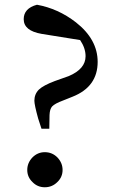

<svg xmlns="http://www.w3.org/2000/svg" viewBox="-20 -776 500 810"><path d="M222 -112Q244 -89 244 -59Q244 -29 222 -8Q200 14 169 14Q138 14 117 -8Q95 -29 95 -59Q95 -89 117 -112Q139 -134 169 -134Q200 -134 222 -112ZM156 -633Q80 -646 80 -695Q80 -741 136 -756Q225 -740 300 -682Q392 -610 392 -515Q392 -410 286 -368L246 -352Q211 -339 200 -327Q190 -316 189 -291L188 -233H155L141 -276Q125 -334 125 -351Q125 -379 144 -398Q163 -416 211 -434L270 -455Q341 -485 341 -539Q341 -573 318 -607Z"/></svg>

Font: `n[OS CN SemiBold
Style: <[WOS[P|ûg*[NI>           
Weight: 600
Designer: Ryoko NISHIZUKA ¬âXZm¬º[P (kana & ideographs); Frank Grie√ühammer (Latin, Greek & Cyrillic); Wenlong ZHANG _ e¬á¬ü¬ô (b
Foundry: Adobe Systems Incorporated
Version: Version 1.00 April 7, 2017, initial release